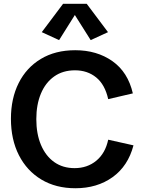

<svg xmlns="http://www.w3.org/2000/svg" viewBox="-20 -980 752 1012"><path d="M377.4 12.2Q274.4 12.2 198 -33.7Q121.6 -79.6 79.6 -162.1Q37.6 -244.6 37.6 -354Q37.6 -460.9 78.4 -542.2Q119.1 -623.5 195.3 -669.4Q271.5 -715.3 376.5 -715.3Q490.7 -715.3 572.5 -657.7Q654.3 -600.1 680.2 -487.8L550.3 -457.5Q533.2 -534.2 487.1 -571.8Q440.9 -609.4 375.5 -609.4Q311 -609.4 265.4 -576.9Q219.7 -544.4 195.6 -486.6Q171.4 -428.7 171.4 -352.1Q171.4 -274.4 196 -216.1Q220.7 -157.7 265.9 -125.7Q311 -93.8 373 -93.8Q440.4 -93.8 487.8 -133.1Q535.2 -172.4 550.3 -243.7L683.6 -213.9Q654.8 -104.5 573.2 -46.1Q491.7 12.2 377.4 12.2ZM291.5 -768.6 200.2 -810.5 312.5 -960H437L549.3 -810.5L458 -768.6L374.5 -900.9Z"/></svg>

Font: Schibsted Grotesk SemiBold
Style: Regular
Weight: 600
Designer: Bakken & Baeck AS, Henrik Kongsvoll
Foundry: Schibsted ASA
Version: Version 1.100;gftools[0.9.25]